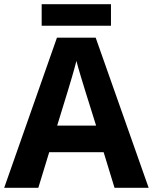

<svg xmlns="http://www.w3.org/2000/svg" viewBox="-20 -897 730 917"><path d="M510 -877H179V-774H510ZM527 0H690L437 -717H252L0 0H163L215 -170H475ZM387 -463 439 -297H253L304 -463C311 -485 335 -566 345 -606C355 -566 377 -496 387 -463Z"/></svg>

Font: Noto Sans Bassa Vah
Style: Bold
Weight: 700
Designer: Monotype Design Team
Foundry: Monotype Imaging Inc.
Version: Version 2.002